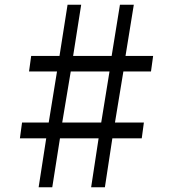

<svg xmlns="http://www.w3.org/2000/svg" viewBox="-20 -790 730 810"><path d="M175 -206.5H64L73 -273H185.5L220.5 -488.5H102.5L111.5 -554H231L265 -770H322.5L288.5 -554H451L486 -770H544.5L509.5 -554H626L617 -488.5H500.5L465 -273H587L578 -206.5H454L422.5 0H364.5L396 -206.5H233L200.5 0H143ZM407 -273 442 -488.5H278.5L242.5 -273Z"/></svg>

Font: Merriweather 24pt SemiCondensed Light
Style: Regular
Weight: 300
Width: 4
Designer: Eben Sorkin
Foundry: Eben Sorkin
Version: Version 2.100